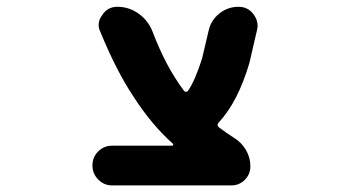

<svg xmlns="http://www.w3.org/2000/svg" viewBox="-20 -569 1040 571"><path d="M313.5 -17.6Q289.1 -17.6 272 -35.2Q254.9 -52.7 254.9 -77.1Q254.9 -101.6 272 -118.7Q289.1 -135.7 313.5 -135.7H491.2Q494.1 -135.7 495.1 -138.2Q496.1 -140.6 494.1 -141.6Q430.7 -198.2 377.9 -280.3Q326.2 -357.4 278.3 -474.6Q273.4 -484.4 273.4 -495.1Q273.4 -510.7 284.2 -524.4Q299.8 -548.8 329.1 -548.8Q364.3 -548.8 393.1 -527.8Q421.9 -506.8 434.6 -472.7Q473.6 -370.1 527.3 -298.8Q529.3 -295.9 533.2 -295.9Q537.1 -295.9 539.1 -298.8Q560.5 -330.1 581.1 -395.5L600.6 -478.5Q607.4 -508.8 632.3 -528.8Q657.2 -548.8 689.5 -548.8Q716.8 -548.8 733.4 -527.3Q746.1 -510.7 746.1 -492.2Q746.1 -485.4 744.1 -478.5L721.7 -381.8Q687.5 -265.6 629.9 -204.1Q624 -196.3 630.9 -190.4Q651.4 -174.8 675.8 -159.2Q698.2 -145.5 711.4 -123Q724.6 -100.6 724.6 -74.2Q724.6 -50.8 708 -34.2Q691.4 -17.6 668 -17.6Z"/></svg>

Font: Rounded-X Mgen+ 1m bold
Style: Bold
Weight: 700
Designer: [Source Han Sans]
Ryoko NISHIZUKA  (kana & ideographs); Paul D. Hunt (Latin, Greek & Cyrillic); Wenlong ZHANG  (bopomofo
Version: Version 1.059.20150602